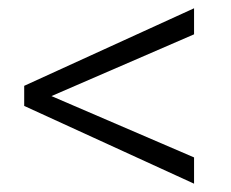

<svg xmlns="http://www.w3.org/2000/svg" viewBox="-20 -549 551 457"><path d="M441.9 -467.3 102.5 -320.3 441.9 -174.3V-111.8L37.6 -296.9V-344.7L441.9 -529.3Z"/></svg>

Font: Vazirmatn RD UI ExtraLight
Style: Regular
Weight: 200
Designer: Saber Rastikerdar
Foundry: Saber Rastikerdar
Version: Version 33.003